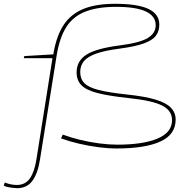

<svg xmlns="http://www.w3.org/2000/svg" viewBox="-92 -770 974 1010"><path d="M100 66 184 -464H33L36 -475L189 -484L190 -493Q206 -584 244 -640.5Q282 -697 348 -723.5Q414 -750 513 -750Q632 -750 689 -723Q746 -696 746 -641Q746 -606 728 -582Q710 -558 664.5 -541.5Q619 -525 536 -514Q459 -504 414 -488Q369 -472 349.5 -448.5Q330 -425 330 -391Q330 -355 352 -332.5Q374 -310 427.5 -296.5Q481 -283 575 -273Q670 -263 726.5 -246Q783 -229 807.5 -203Q832 -177 832 -141Q832 -62 751.5 -25.5Q671 11 522 11Q478 11 427 4.5Q376 -2 324.5 -14Q273 -26 229 -42L238 -62Q281 -46 331 -34Q381 -22 431.5 -15.5Q482 -9 525 -9Q660 -9 736.5 -41Q813 -73 813 -138Q813 -188 761.5 -214.5Q710 -241 585 -254Q481 -265 421 -280.5Q361 -296 336 -322Q311 -348 311 -389Q311 -449 362 -482Q413 -515 537 -531Q645 -545 686 -570.5Q727 -596 727 -637Q727 -734 519 -734Q420 -734 356 -708.5Q292 -683 257 -628Q222 -573 207 -484L118 71Q107 142 78.5 181Q50 220 -3 220Q-11 220 -34.5 217Q-58 214 -72 207L-67 190Q-47 198 -31 200.5Q-15 203 -4 203Q42 203 66 167.5Q90 132 100 66Z"/></svg>

Font: Georama Extra Expanded Thin
Style: Italic
Weight: 100
Width: 8
Italic angle: -9°
Designer: Jean-Baptiste Levee
Foundry: Production Type
Version: Version 1.000